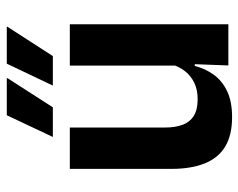

<svg xmlns="http://www.w3.org/2000/svg" viewBox="-92 -634 737 594"><g transform="rotate(-90 277.0 -337.5)"><path d="M179 -490.5V-195.5Q179 -165 187.2 -142.2Q195.5 -119.5 214.8 -107.2Q234 -95 266.5 -95Q296 -95 317.5 -105.5Q339 -116 353 -133.8Q367 -151.5 373.5 -173.5L393.5 -104H369.5Q361.5 -72 342.8 -45.8Q324 -19.5 291.8 -4Q259.5 11.5 211 11.5Q155 11.5 119.8 -10Q84.5 -31.5 67.8 -73.5Q51 -115.5 51 -177V-490.5ZM498.5 -490.5V0H371L375.5 -119L370.5 -129.5V-490.5ZM376.5 -685.5H491V-684L400 -543H309V-543.5ZM217 -685.5H331.5V-683L241.5 -543H150V-543.5Z"/></g></svg>

Font: Anek Latin SemiBold
Style: Regular
Weight: 600
Designer: Yesha Goshar
Foundry: Ek Type
Version: Version 1.003